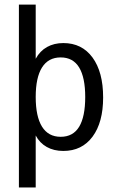

<svg xmlns="http://www.w3.org/2000/svg" viewBox="-20 -655 540 848"><path d="M137.7 -56.6V172.9H63.5V-634.8H137.7V-395.5Q156.2 -429.7 187.5 -447.3Q218.8 -464.8 259.8 -464.8Q341.8 -464.8 388.7 -400.9Q435.5 -336.9 435.5 -224.6Q435.5 -114.3 388.7 -51.3Q341.8 11.7 259.8 11.7Q217.8 11.7 186.5 -5.9Q155.3 -23.4 137.7 -56.6ZM356.4 -226.6Q356.4 -312.5 329.6 -356.9Q302.7 -401.4 248 -401.4Q193.4 -401.4 165.5 -356.9Q137.7 -312.5 137.7 -226.6Q137.7 -140.6 165.5 -95.7Q193.4 -50.8 248 -50.8Q302.7 -50.8 329.6 -95.2Q356.4 -139.6 356.4 -226.6Z"/></svg>

Font: BabelStone Xiangqi Colour
Style: Regular
Weight: 400
Designer: Andrew West
Foundry: BabelStone
Version: Version 11.001 November 01, 2021